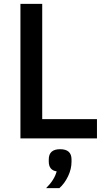

<svg xmlns="http://www.w3.org/2000/svg" viewBox="-20 -718 553 996"><path d="M483 0H86V-698H199V-100H483ZM351 109V121Q351 159 333 196.5Q315 234 288 258H219Q262 216 274 171Q233 165 233 120V109Q233 56 292 56Q351 56 351 109Z"/></svg>

Font: IBM Plex Sans Medm
Style: Regular
Weight: 500
Designer: Mike Abbink, Paul van der Laan, Pieter van Rosmalen
Foundry: Bold Monday
Version: Version 3.005